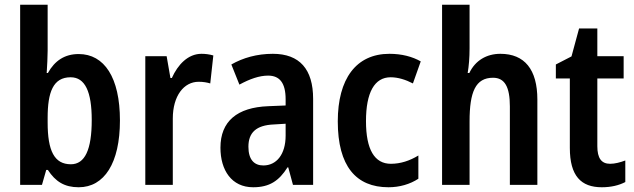

<svg xmlns="http://www.w3.org/2000/svg" viewBox="-20 -780 2676 810"><path d="M181 -566V-760H65V0H157L175 -63H182C214 -14 252 10 312 10C420 10 486 -92 486 -272C486 -453 420 -552 312 -552C253 -552 211 -524 182 -472H177C179 -506 181 -539 181 -566ZM278 -454C339 -454 367 -393 367 -274C367 -148 338 -87 279 -87C209 -87 181 -144 181 -263V-283C181 -391 204 -454 278 -454Z M830 -553C773 -553 730 -507 705 -451H699L683 -543H593V0H709V-280C709 -376 756 -435 818 -435C838 -435 854 -432 867 -428L880 -546C863 -551 846 -553 830 -553Z M1131 -553C1064 -553 1005 -536 956 -508L990 -423C1034 -447 1074 -461 1111 -461C1160 -461 1185 -430 1185 -361V-335L1112 -332C980 -327 910 -268 910 -157C910 -62 957 10 1048 10C1117 10 1157 -17 1193 -74H1196L1216 0H1301V-363C1301 -488 1244 -553 1131 -553ZM1136 -255 1185 -258V-208C1185 -128 1146 -82 1091 -82C1052 -82 1028 -107 1028 -161C1028 -220 1060 -252 1136 -255Z M1619 10C1666 10 1710 -3 1745 -26V-124C1709 -102 1670 -89 1629 -89C1560 -89 1524 -149 1524 -269C1524 -390 1560 -454 1628 -454C1659 -454 1691 -444 1722 -428L1755 -521C1720 -541 1675 -553 1623 -553C1482 -553 1405 -447 1405 -268C1405 -79 1482 10 1619 10Z M1961 -576V-760H1845V0H1961V-268C1961 -392 1986 -452 2060 -452C2109 -452 2131 -414 2131 -331V0H2247V-360C2247 -487 2193 -553 2091 -553C2033 -553 1985 -525 1960 -472H1953C1958 -501 1961 -537 1961 -576Z M2554 -89C2517 -89 2500 -113 2500 -163V-449H2611V-543H2500V-660H2423L2391 -542L2325 -508V-449H2384V-156C2384 -38 2431 10 2519 10C2558 10 2591 2 2618 -12V-103C2597 -95 2574 -89 2554 -89Z"/></svg>

Font: Noto Sans Lao Condensed SemiBold
Style: Regular
Weight: 600
Width: 3
Designer: Monotype Design Team
Foundry: Monotype Imaging Inc.
Version: Version 2.003